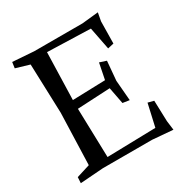

<svg xmlns="http://www.w3.org/2000/svg" viewBox="-165 -845 956 991"><g transform="rotate(-30 312.5 -350.0)"><path d="M214 -330 222 -38 511 -45 541 -178 576 -169 580 -45 587 10 466 0H172L35 10L37 -25L117 -50L127 -357L117 -650L36 -674L41 -709L167 -700H455L552 -710L543 -661L541 -530L505 -522L479 -655L222 -663L214 -382L409 -388L428 -483L468 -470L458 -356L468 -235L428 -241L409 -340Z"/></g></svg>

Font: Alike Angular
Style: Regular
Weight: 400
Designer: Sveta Sebyakina
Foundry: Cyreal (www.cyreal.org)
Version: Version 1.300; ttfautohint (v1.8.4.7-5d5b)